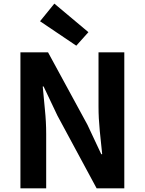

<svg xmlns="http://www.w3.org/2000/svg" viewBox="-20 -1026 789 1046"><path d="M91.3 0V-740.8H241.8L456.5 -346L531.7 -185.8H536.7Q530.6 -243.5 523.6 -312.7Q516.7 -381.9 516.7 -445.4V-740.8H657.2V0H506.4L292.7 -396.4L217.5 -555H212.8Q217.9 -495.4 224.7 -428.3Q231.6 -361.2 231.6 -296.7V0ZM395.6 -777.1 198.1 -910.2 276.1 -1006.3 461.7 -850.7Z"/></svg>

Font: Noto Sans HK Thin
Style: Regular
Weight: 100
Designer: Ryoko NISHIZUKA 西塚涼子 (kana, bopomofo & ideographs); Paul D. Hunt (Latin, Greek & Cyrillic); Sandoll Communications 산돌커뮤니
Foundry: Adobe
Version: Version 2.004-H2;hotconv 1.0.118;makeotfexe 2.5.65603